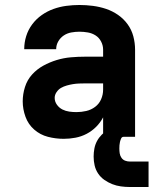

<svg xmlns="http://www.w3.org/2000/svg" viewBox="-20 -548 640 769"><path d="M235 8Q203 8 172 0Q141 -8 117 -29Q93 -50 82 -80.5Q71 -111 71 -142Q71 -171 80 -199.5Q89 -228 108.5 -249.5Q128 -271 153.5 -285Q179 -299 207 -307.5Q235 -316 264 -318.5Q293 -321 322 -321H393V-349Q393 -366 385 -381.5Q377 -397 363 -406Q349 -415 332 -418Q315 -421 298 -421Q282 -421 265.5 -418Q249 -415 235.5 -406Q222 -397 213.5 -382.5Q205 -368 205 -351H77Q77 -378 85 -403.5Q93 -429 109 -450.5Q125 -472 147 -487.5Q169 -503 194 -512Q219 -521 245.5 -524.5Q272 -528 298 -528Q325 -528 352 -524.5Q379 -521 404.5 -512.5Q430 -504 452.5 -488.5Q475 -473 491 -451Q507 -429 514 -402.5Q521 -376 521 -349V0H393V-78Q382 -57 365 -40Q348 -23 327 -12Q306 -1 282.5 3.5Q259 8 235 8ZM286 -99Q306 -99 325.5 -103.5Q345 -108 361 -120Q377 -132 385 -150.5Q393 -169 393 -189V-214H322Q310 -214 297 -213.5Q284 -213 272 -211Q260 -209 247.5 -205.5Q235 -202 224.5 -196Q214 -190 206.5 -179Q199 -168 199 -156Q199 -141 208 -128.5Q217 -116 230 -109.5Q243 -103 257.5 -101Q272 -99 286 -99ZM500 201Q482 201 464 198.5Q446 196 429.5 189.5Q413 183 398 172.5Q383 162 373 147Q363 132 359 114.5Q355 97 355 79Q355 63 358 47Q361 31 368.5 17Q376 3 387.5 -8.5Q399 -20 413 -27Q427 -34 443 -37Q459 -40 475 -40V0Q468 0 465 7Q462 14 460.5 20.5Q459 27 458.5 33.5Q458 40 458 47Q458 57 459.5 66.5Q461 76 466.5 84Q472 92 481 95.5Q490 99 500 99H575V201Z"/></svg>

Font: Iosevka Custom XBdEx
Style: Regular
Weight: 800
Width: 7
Monospace: yes
Designer: Belleve Invis
Foundry: Belleve Invis
Version: Version 11.2.4; ttfautohint (v1.8.4)